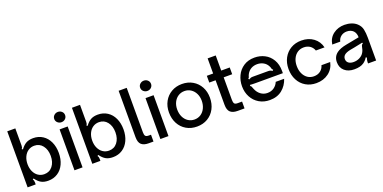

<svg xmlns="http://www.w3.org/2000/svg" viewBox="-13 -1610 4900 2457"><g transform="rotate(-20 2437.0 -382.0)"><path d="M177 -81 163 -71Q171 -61 174 -51.5Q177 -42 177 -27V0H67V-763H177V-530Q177 -515 174 -505Q171 -495 163 -486L177 -477Q213 -526 251.5 -547Q290 -568 347 -568Q420 -568 476 -531.5Q532 -495 562.5 -429Q593 -363 593 -278Q593 -194 562.5 -128Q532 -62 476 -25.5Q420 11 347 11Q290 11 251.5 -10Q213 -31 177 -81ZM483 -278Q483 -363 440.5 -417.5Q398 -472 327 -472Q281 -472 244.5 -447.5Q208 -423 187.5 -378.5Q167 -334 167 -278Q167 -222 187.5 -178Q208 -134 244.5 -109.5Q281 -85 327 -85Q398 -85 440.5 -139Q483 -193 483 -278Z M815 0H705V-557H815ZM686 -705Q686 -735 708 -755Q730 -775 760 -775Q791 -775 812.5 -755Q834 -735 834 -705Q834 -675 812.5 -655Q791 -635 760 -635Q730 -635 708 -655Q686 -675 686 -705Z M1058 -81 1044 -71Q1052 -61 1055 -51.5Q1058 -42 1058 -27V0H948V-763H1058V-530Q1058 -515 1055 -505Q1052 -495 1044 -486L1058 -477Q1094 -526 1132.5 -547Q1171 -568 1228 -568Q1301 -568 1357 -531.5Q1413 -495 1443.5 -429Q1474 -363 1474 -278Q1474 -194 1443.5 -128Q1413 -62 1357 -25.5Q1301 11 1228 11Q1171 11 1132.5 -10Q1094 -31 1058 -81ZM1364 -278Q1364 -363 1321.5 -417.5Q1279 -472 1208 -472Q1162 -472 1125.5 -447.5Q1089 -423 1068.5 -378.5Q1048 -334 1048 -278Q1048 -222 1068.5 -178Q1089 -134 1125.5 -109.5Q1162 -85 1208 -85Q1279 -85 1321.5 -139Q1364 -193 1364 -278Z M1715 0Q1650 0 1617 -30Q1584 -60 1584 -131V-763H1694V-158Q1694 -123 1705 -108Q1716 -93 1750 -93H1781V0Z M1985 0H1875V-557H1985ZM1856 -705Q1856 -735 1878 -755Q1900 -775 1930 -775Q1961 -775 1982.5 -755Q2004 -735 2004 -705Q2004 -675 1982.5 -655Q1961 -635 1930 -635Q1900 -635 1878 -655Q1856 -675 1856 -705Z M2094 -281Q2094 -364 2129.5 -429Q2165 -494 2228.5 -531Q2292 -568 2373 -568Q2454 -568 2517.5 -531Q2581 -494 2616.5 -429Q2652 -364 2652 -281Q2652 -197 2617 -130.5Q2582 -64 2518.5 -26.5Q2455 11 2373 11Q2292 11 2228.5 -26Q2165 -63 2129.5 -129.5Q2094 -196 2094 -281ZM2540 -281Q2540 -335 2518.5 -378.5Q2497 -422 2459 -447Q2421 -472 2373 -472Q2325 -472 2287 -447.5Q2249 -423 2227.5 -379.5Q2206 -336 2206 -281Q2206 -224 2227.5 -179.5Q2249 -135 2287 -110Q2325 -85 2373 -85Q2421 -85 2459 -110Q2497 -135 2518.5 -180Q2540 -225 2540 -281Z M2927 0Q2862 0 2829 -30Q2796 -60 2796 -131V-465H2710V-557H2796V-763H2906V-557H3022V-465H2906V-160Q2906 -125 2916 -109Q2926 -93 2962 -93H3021V0Z M3087 -276Q3087 -352 3118.5 -419Q3150 -486 3212 -527Q3274 -568 3361 -568Q3435 -568 3497.5 -536Q3560 -504 3598 -440.5Q3636 -377 3636 -286V-256H3260Q3211 -256 3190 -259L3186 -243Q3195 -241 3198.5 -235.5Q3202 -230 3206 -219Q3208 -211 3215 -196Q3235 -145 3275 -115Q3315 -85 3366 -85Q3419 -85 3457 -112.5Q3495 -140 3512 -183H3627Q3599 -97 3532.5 -43Q3466 11 3364 11Q3283 11 3220 -26.5Q3157 -64 3122 -129.5Q3087 -195 3087 -276ZM3204 -328Q3218 -337 3230 -341Q3242 -345 3257 -345H3468Q3485 -345 3497.5 -341Q3510 -337 3525 -328L3535 -341Q3526 -347 3523 -351.5Q3520 -356 3518 -364Q3516 -378 3505 -398Q3485 -436 3447.5 -456.5Q3410 -477 3365 -477Q3318 -477 3282 -456.5Q3246 -436 3225 -398Q3216 -383 3211 -364Q3209 -356 3206.5 -351Q3204 -346 3195 -341Z M3722 -281Q3722 -364 3757 -429Q3792 -494 3854.5 -531Q3917 -568 3998 -568Q4095 -568 4162.5 -518Q4230 -468 4250 -384H4132Q4117 -427 4082 -451Q4047 -475 3998 -475Q3950 -475 3913 -450.5Q3876 -426 3855 -382Q3834 -338 3834 -281Q3834 -222 3855 -177Q3876 -132 3913 -107Q3950 -82 3998 -82Q4050 -82 4086.5 -109.5Q4123 -137 4135 -183H4254Q4235 -93 4165.5 -41Q4096 11 3998 11Q3917 11 3854.5 -26Q3792 -63 3757 -129.5Q3722 -196 3722 -281Z M4333 -151Q4333 -228 4393 -272Q4438 -305 4522 -321L4704 -356Q4704 -412 4673 -445Q4640 -478 4585 -478Q4540 -478 4506.5 -452.5Q4473 -427 4464 -384H4355Q4369 -472 4434 -520Q4499 -568 4586 -568Q4635 -568 4678.5 -553.5Q4722 -539 4752 -511Q4792 -474 4802.5 -424Q4813 -374 4813 -309V0H4703V-21Q4703 -42 4715 -76L4701 -83Q4679 -45 4644 -21Q4598 11 4515 11Q4433 11 4383 -32.5Q4333 -76 4333 -151ZM4617 -98Q4658 -118 4678 -153Q4689 -172 4694 -188.5Q4699 -205 4705 -233Q4708 -246 4713 -252.5Q4718 -259 4727 -260L4724 -276L4608 -252L4548 -241Q4490 -229 4464 -205Q4443 -184 4443 -154Q4443 -119 4468.5 -99.5Q4494 -80 4537 -80Q4581 -80 4617 -98Z"/></g></svg>

Font: Open Sauce Sans Medium
Style: Regular
Weight: 500
Designer: Alfredo Marco Pradil
Foundry: Creative Sauce Fz LLC
Version: Version 1.477